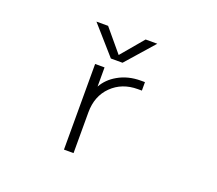

<svg xmlns="http://www.w3.org/2000/svg" viewBox="-125 -928 1249 1103"><g transform="rotate(20 500.0 -376.5)"><path d="M659.2 -753.9 508.8 -583H437.5L287.1 -753.9H358.4L472.7 -617.2L587.9 -753.9ZM420.9 -405.3Q449.2 -456.1 503.9 -487.3Q564.5 -522.5 643.6 -522.5H668V-470.7H643.6Q546.9 -470.7 484.4 -409.2Q421.9 -347.7 421.9 -248V1H363.3V-522.5H420.9Z"/></g></svg>

Font: Gen Shin Gothic Monospace Light
Style: Regular
Weight: 300
Designer: [Source Han Sans]
Ryoko NISHIZUKA  (kana & ideographs); Paul D. Hunt (Latin, Greek & Cyrillic); Wenlong ZHANG  (bopomofo
Version: Version 1.002.20150607